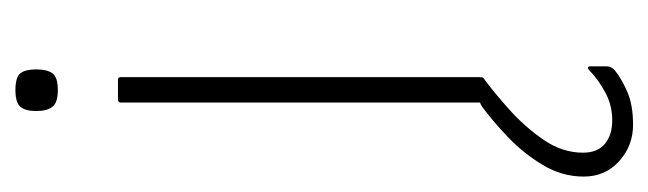

<svg xmlns="http://www.w3.org/2000/svg" viewBox="-332 -329 841 249"><g transform="rotate(-90 88.5 -204.5)"><path d="M113 -4Q113 0 110 0H84Q80 0 80 -4V-468Q80 -472 84 -472H110Q113 -472 113 -468ZM123 -578Q123 -564 118 -557Q113 -550 96 -550Q80 -550 74.5 -557Q69 -564 69 -578Q69 -592 74.5 -598.5Q80 -605 96 -605Q113 -605 118 -598.5Q123 -592 123 -578ZM51 196Q24 196 4 178Q-16 160 -16 132Q-16 104 -1 79Q14 54 35.5 33.5Q57 13 75 0Q78 -2 81.5 -3Q85 -4 88 -4H109Q111 -4 112.5 -1.5Q114 1 109 4Q94 15 71.5 35Q49 55 32 79.5Q15 104 15 131Q15 150 26.5 159.5Q38 169 57 169Q77 169 94 159.5Q111 150 121 140Q124 137 125.5 137.5Q127 138 127 141V162Q127 168 121 173Q111 181 94 188.5Q77 196 51 196Z"/></g></svg>

Font: Glory Thin
Style: Regular
Weight: 100
Designer: Robert Leuschke
Foundry: Robert Leuschke
Version: Version 1.011